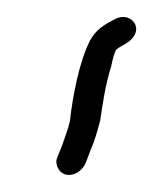

<svg xmlns="http://www.w3.org/2000/svg" viewBox="-20 -130 190 228"><path d="M48 57C46 62 47 66 49 70C56 83 75 79 82 63L88 47C93 36 96 24 99 13C102 -7 105 -29 112 -51C114 -61 116 -68 118 -71C125 -77 133 -78 139 -87C148 -101 133 -115 118 -108C104 -101 94 -95 87 -82C74 -57 66 -14 63 14C61 23 57 33 54 42Z"/></svg>

Font: Stray Cat
Style: SuExtObl
Weight: 400
Version: Version 1.0